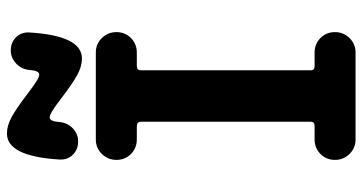

<svg xmlns="http://www.w3.org/2000/svg" viewBox="-260 -760 1020 540"><g transform="rotate(-90 250.0 -490.0)"><path d="M122.1 -780.3Q99.6 -780.3 85 -794.9Q70.3 -809.6 71.3 -832Q80.1 -980.5 144.5 -980.5Q166 -980.5 189.9 -967.8Q213.9 -955.1 259.8 -919.9Q298.8 -889.6 310.1 -889.6Q321.3 -889.6 323.2 -917Q325.2 -939.5 341.3 -954.6Q357.4 -969.7 377.9 -969.7Q400.4 -969.7 415 -955.1Q429.7 -940.4 428.7 -918Q419.9 -769.5 355.5 -769.5Q334 -769.5 310.1 -782.2Q286.1 -794.9 240.2 -830.1Q201.2 -860.4 189.9 -860.4Q178.7 -860.4 176.8 -833Q174.8 -810.5 159.2 -795.4Q143.6 -780.3 122.1 -780.3ZM334 -615.2Q322.3 -615.2 322.3 -603.5V-126Q322.3 -115.2 334 -115.2H372.1Q396.5 -115.2 413.1 -98.6Q429.7 -82 429.7 -58.1Q429.7 -34.2 413.1 -17.1Q396.5 0 372.1 0H127.9Q103.5 0 86.9 -17.1Q70.3 -34.2 70.3 -58.1Q70.3 -82 86.9 -98.6Q103.5 -115.2 127.9 -115.2H166Q177.7 -115.2 177.7 -126V-603.5Q177.7 -614.3 166 -615.2H127.9Q103.5 -615.2 86.9 -631.8Q70.3 -648.4 70.3 -672.4Q70.3 -696.3 86.9 -713.4Q103.5 -730.5 127.9 -730.5H372.1Q396.5 -730.5 413.1 -713.4Q429.7 -696.3 429.7 -672.4Q429.7 -648.4 413.1 -631.8Q396.5 -615.2 372.1 -615.2Z"/></g></svg>

Font: Rounded-X Mgen+ 2m bold
Style: Bold
Weight: 700
Designer: [Source Han Sans]
Ryoko NISHIZUKA  (kana & ideographs); Paul D. Hunt (Latin, Greek & Cyrillic); Wenlong ZHANG  (bopomofo
Version: Version 1.059.20150602